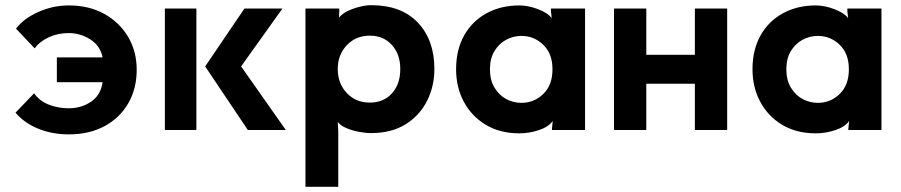

<svg xmlns="http://www.w3.org/2000/svg" viewBox="-20 -503 3487 743"><path d="M112 -142Q133 -112 169 -98Q205 -84 246 -84Q295 -84 332.5 -109.5Q370 -135 377 -185H200V-281H377Q368 -326 329.5 -350.5Q291 -375 246 -375Q203 -375 168 -358.5Q133 -342 114 -316L42 -392Q71 -431 128 -456.5Q185 -482 246 -482Q325 -482 384 -449Q443 -416 476 -360Q509 -304 509 -233Q509 -160 476.5 -103.5Q444 -47 385 -15Q326 17 246 17Q182 17 128 -5Q74 -27 40 -67Z M618 -470H740V0H618ZM774 -246 926 -470H1073L913 -246L1086 0H939Z M1416 -483Q1533 -483 1597 -415.5Q1661 -348 1661 -236Q1661 -169 1632.5 -112.5Q1604 -56 1549.5 -22Q1495 12 1416 12Q1394 12 1368 7Q1342 2 1320 -7.5Q1298 -17 1287 -31L1289 3V220H1162V-470H1293V-462L1292 -435Q1304 -450 1326 -460.5Q1348 -471 1372.5 -477Q1397 -483 1416 -483ZM1411 -106Q1464 -106 1496.5 -141.5Q1529 -177 1529 -236Q1529 -293 1496.5 -329Q1464 -365 1411 -365Q1357 -365 1322 -328Q1287 -291 1287 -236Q1287 -180 1322 -143Q1357 -106 1411 -106Z M1990 -482Q2024 -482 2062 -467.5Q2100 -453 2115 -433L2112 -461V-470H2244V0H2116V-5L2119 -35Q2103 -12 2065.5 0.5Q2028 13 1990 13Q1915 13 1860 -20Q1805 -53 1775 -109Q1745 -165 1745 -235Q1745 -311 1776.5 -366.5Q1808 -422 1863.5 -452Q1919 -482 1990 -482ZM1998 -105Q2047 -105 2082.5 -139.5Q2118 -174 2118 -235Q2118 -295 2082.5 -329.5Q2047 -364 1998 -364Q1966 -364 1938.5 -349Q1911 -334 1893.5 -305.5Q1876 -277 1876 -235Q1876 -193 1893.5 -164Q1911 -135 1938.5 -120Q1966 -105 1998 -105Z M2794 -470V0H2669V-179H2481V0H2356V-470H2481V-291H2669V-470Z M3137 -482Q3171 -482 3209 -467.5Q3247 -453 3262 -433L3259 -461V-470H3391V0H3263V-5L3266 -35Q3250 -12 3212.5 0.5Q3175 13 3137 13Q3062 13 3007 -20Q2952 -53 2922 -109Q2892 -165 2892 -235Q2892 -311 2923.5 -366.5Q2955 -422 3010.5 -452Q3066 -482 3137 -482ZM3145 -105Q3194 -105 3229.5 -139.5Q3265 -174 3265 -235Q3265 -295 3229.5 -329.5Q3194 -364 3145 -364Q3113 -364 3085.5 -349Q3058 -334 3040.5 -305.5Q3023 -277 3023 -235Q3023 -193 3040.5 -164Q3058 -135 3085.5 -120Q3113 -105 3145 -105Z"/></svg>

Font: Kreadon
Style: Bold
Weight: 700
Designer: Reiya WATANABE
Foundry: StudioGnu
Version: Version 1.003; ttfautohint (v1.8.4.7-5d5b);gftools[0.9.32]